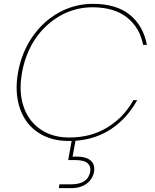

<svg xmlns="http://www.w3.org/2000/svg" viewBox="-20 -731 809 1005"><path d="M74.2 -351.1Q92.8 -455.6 149.4 -537.8Q206.1 -620.1 288.8 -665.5Q371.6 -710.9 465.8 -710.9Q588.4 -710.9 658.9 -654.1Q729.5 -597.2 749 -496.1H729Q712.4 -585.4 645.3 -639.2Q578.1 -692.9 462.9 -692.9Q412.1 -692.9 363.3 -678Q314.5 -663.1 271 -633.8Q227.5 -604.5 192.1 -563.7Q156.7 -522.9 131.6 -468.3Q106.4 -413.6 95.2 -351.1Q81.1 -272 94 -209Q106.9 -146 140.9 -102.1Q174.8 -58.1 226.6 -34.7Q278.3 -11.2 341.8 -11.2Q457 -11.2 543.5 -64.9Q629.9 -118.7 678.2 -207H698.2Q647 -113.8 565.4 -58.1Q483.9 -2.4 375 5.9L359.9 88.9Q421.9 85.4 450.4 106Q479 126.5 472.2 168Q465.3 206.5 433.6 230.2Q401.9 253.9 351.1 253.9H288.1L291 233.9H351.1Q440.4 233.9 452.1 168Q457 140.6 439 123.8Q420.9 106.9 374 106.9H336.9L355 6.8H338.9Q244.6 6.8 177.7 -38.6Q110.8 -84 83.5 -165.8Q56.2 -247.6 74.2 -351.1Z"/></svg>

Font: SVN-Poppins Thin
Style: Italic
Weight: 100
Italic angle: -10°
Designer: Ninad Kale (Devanagari), Jonny Pinhorn (Latin)
Foundry: Indian Type Foundry
Version: Version 3.002 2017